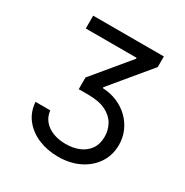

<svg xmlns="http://www.w3.org/2000/svg" viewBox="-169 -684 977 1013"><g transform="rotate(30 320.0 -177.5)"><path d="M74.2 0H164.1Q168 36.6 189.7 62Q211.4 87.4 245.8 100.3Q280.3 113.3 322.3 113.3Q367.7 113.3 403.8 98.1Q439.9 83 461.2 52.7Q482.4 22.5 482.4 -22.5Q482.4 -62 463.9 -95.9Q445.3 -129.9 404.3 -150.9Q363.3 -171.9 295.9 -171.9H238.3V-243.2L419.9 -461.9V-467.8H110.4V-545.9H541V-481.4L345.7 -246.1V-240.2Q392.6 -238.3 433.3 -221.2Q474.1 -204.1 504.4 -174.8Q534.7 -145.5 552 -106.7Q569.3 -67.9 569.3 -22.5Q569.3 39.6 537.4 87.9Q505.4 136.2 449.5 163.8Q393.6 191.4 320.3 191.4Q255.4 191.4 201.2 168.7Q147 146 112.8 103.3Q78.6 60.5 74.2 0Z"/></g></svg>

Font: Inter V
Style: 
Weight: 400
Designer: Rasmus Andersson
Foundry: rsms
Version: Version 4.000;git-a3f224843